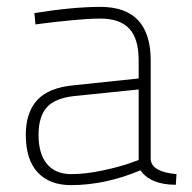

<svg xmlns="http://www.w3.org/2000/svg" viewBox="-20 -529 558 558"><path d="M418 -353V-65Q422 -29 493 -23L491 8Q418 8 388 -34Q286 9 186 9Q124 9 89.5 -28Q55 -65 55 -137Q55 -202 88 -238Q121 -274 193 -281L383 -301V-353Q383 -417 355.5 -446Q328 -475 272 -475Q240 -475 192.5 -470.5Q145 -466 114 -462L83 -458L80 -491Q192 -509 272 -509Q418 -509 418 -353ZM383 -269 197 -250Q140 -244 116 -217Q92 -190 92 -137Q92 -82 116.5 -52.5Q141 -23 187 -23Q229 -23 278 -33.5Q327 -44 355 -54L383 -64Z"/></svg>

Font: TypoPRO Titillium Text
Style: 1 wt
Weight: 100
Designer: Accademia di Belle Arti di Urbino and others
Foundry: Accademia di Belle Arti di Urbino and others.
Version: Version 25.000